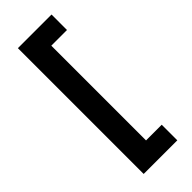

<svg xmlns="http://www.w3.org/2000/svg" viewBox="-350 -957 1211 1211"><g transform="rotate(-45 255.0 -352.0)"><path d="M120 -913C120 -913 120 209 120 209C120 209 420 209 420 209C420 209 420 70 420 70C420 70 280 70 280 70C280 70 280 -775 280 -775C280 -775 420 -775 420 -775C420 -775 420 -913 420 -913C420 -913 120 -913 120 -913Z"/></g></svg>

Font: Girnar Poppins
Style: Bold
Weight: 500
Designer: Ninad Kale (Devanagari), Jonny Pinhorn (Latin)
Foundry: Indian Type Foundry
Version: ""